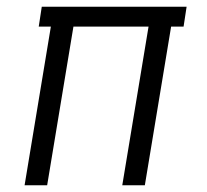

<svg xmlns="http://www.w3.org/2000/svg" viewBox="-20 -550 616 570"><path d="M53 0H120L198 -471H421L343 0H410L488 -471H525L534 -530H104L95 -471H131Z"/></svg>

Font: Iosevka Sparkle Light
Style: Italic
Weight: 300
Italic angle: -9°
Designer: Belleve Invis
Foundry: Belleve Invis
Version: Version 4.5.0; ttfautohint (v1.8.3)